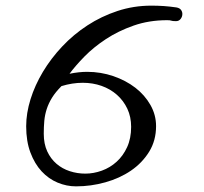

<svg xmlns="http://www.w3.org/2000/svg" viewBox="-20 -640 719 677"><path d="M602.1 -613.8Q613.3 -611.8 618.2 -605.2Q623 -598.6 623 -590.8Q623 -581.1 616.9 -573.2Q610.8 -565.4 600.6 -565.4Q593.3 -565.4 589.8 -565.9Q586.4 -566.4 584 -567.1Q581.5 -567.9 578.6 -568.4Q575.7 -568.8 569.3 -568.8Q505.4 -568.8 451.2 -549.8Q397 -530.8 353.5 -502.2Q310.1 -473.6 277.8 -440.7Q245.6 -407.7 225.1 -379.9Q241.7 -383.3 257.1 -385Q272.5 -386.7 287.1 -386.7Q335.4 -386.7 379.6 -371.6Q423.8 -356.4 457.3 -330.6Q490.7 -304.7 510.5 -269.8Q530.3 -234.9 530.3 -195.3Q530.3 -144.5 505.9 -105Q481.4 -65.4 441.7 -38.3Q401.9 -11.2 351.3 2.9Q300.8 17.1 248 17.1Q214.8 17.1 183.1 3.9Q151.4 -9.3 126.7 -35.9Q102.1 -62.5 87.2 -102.3Q72.3 -142.1 72.3 -194.8Q72.3 -240.7 87.6 -290Q103 -339.4 131.3 -386.7Q159.7 -434.1 199.5 -476.3Q239.3 -518.6 288.3 -550.5Q337.4 -582.5 394.3 -601.3Q451.2 -620.1 513.7 -620.1Q535.6 -620.1 557.1 -618.7Q578.6 -617.2 602.1 -613.8ZM196.8 -336.4Q175.8 -315.4 163.6 -295.7Q151.4 -275.9 144.8 -255.6Q138.2 -235.4 136.2 -213.9Q134.3 -192.4 134.3 -168.5Q134.3 -132.8 146.5 -106.4Q158.7 -80.1 179.2 -62.5Q199.7 -44.9 226.1 -36.4Q252.4 -27.8 280.8 -27.8Q310.1 -27.8 339.1 -38.3Q368.2 -48.8 391.1 -69.6Q414.1 -90.3 428.2 -121.1Q442.4 -151.9 442.4 -192.9Q442.4 -228 429 -256.6Q415.5 -285.2 392.3 -305.7Q369.1 -326.2 338.1 -337.2Q307.1 -348.1 272 -348.1Q234.9 -348.1 196.8 -336.4Z"/></svg>

Font: Meddon
Style: Regular
Weight: 400
Designer: Vernon Adams
Foundry: Vernon Adams
Version: Version 1.000